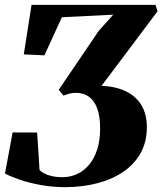

<svg xmlns="http://www.w3.org/2000/svg" viewBox="-26 -763 668 791"><path d="M241.5 8Q188.5 8 141.5 -0.8Q94.5 -9.5 57 -22.2Q19.5 -35 -5.5 -48L26 -217.5L127 -217L137 -62Q153 -47.5 177.2 -40.2Q201.5 -33 230 -33Q263.5 -33 291.8 -46Q320 -59 341.2 -84.5Q362.5 -110 374.5 -147.5Q386.5 -185 386.5 -234Q386.5 -283.5 374.5 -316Q362.5 -348.5 340.5 -364.5Q318.5 -380.5 287 -380.5Q274 -380.5 261.2 -377.5Q248.5 -374.5 236 -369L216 -393L380.5 -635.5L440.5 -702.5L229 -692L157 -535L72 -539L104 -743H614.5L623 -716.5L392.5 -409.5Q451.5 -407 493.2 -386.5Q535 -366 557 -329Q579 -292 579 -239Q579 -178.5 553.2 -132.2Q527.5 -86 481.2 -54.8Q435 -23.5 373.8 -7.8Q312.5 8 241.5 8Z"/></svg>

Font: Merriweather 96pt Black
Style: Italic
Weight: 900
Italic angle: -7.8°
Version: Version 2.101